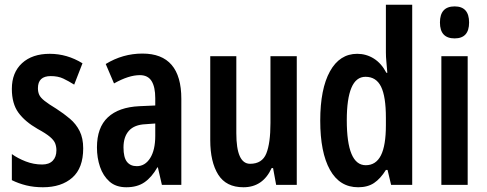

<svg xmlns="http://www.w3.org/2000/svg" viewBox="-20 -873 2055 810"><path d="M331 -247Q331 -164 285 -123.5Q239 -83 161 -83Q123 -83 90.5 -91Q58 -99 30 -113V-223Q55 -205 88.5 -192Q122 -179 158 -179Q187 -179 202.5 -195Q218 -211 218 -239Q218 -254 213 -267.5Q208 -281 191 -295.5Q174 -310 139 -329Q85 -360 57.5 -398Q30 -436 30 -498Q30 -567 73 -606.5Q116 -646 190 -646Q263 -646 328 -606L293 -516Q269 -531 247 -541.5Q225 -552 194 -552Q140 -552 140 -501Q140 -485 145.5 -473Q151 -461 168 -447.5Q185 -434 218 -414Q249 -394 275 -372Q301 -350 316 -320Q331 -290 331 -247Z M581 -647Q745 -647 745 -456V-93H663L646 -167H644Q620 -125 589.5 -104Q559 -83 513 -83Q469 -83 442 -107Q415 -131 402 -169Q389 -207 389 -251Q389 -335 435 -378Q481 -421 568 -425L635 -428V-459Q635 -506 619.5 -531Q604 -556 570 -556Q523 -556 461 -521L426 -603Q498 -647 581 -647ZM594 -349Q547 -347 524 -321.5Q501 -296 501 -251Q501 -209 515.5 -190.5Q530 -172 557 -172Q592 -172 613.5 -206Q635 -240 635 -300V-352Z M1232 -636V-93H1145L1132 -164H1126Q1089 -83 1007 -83Q934 -83 900.5 -136.5Q867 -190 867 -282V-636H977V-311Q977 -182 1035 -182Q1086 -182 1103.5 -225.5Q1121 -269 1121 -354V-636Z M1491 -83Q1413 -83 1372 -156.5Q1331 -230 1331 -364Q1331 -498 1372 -572Q1413 -646 1487 -646Q1525 -646 1557 -626Q1589 -606 1610 -566H1614Q1612 -593 1610 -613Q1608 -633 1608 -652V-853H1719V-93H1630L1615 -156H1608Q1585 -119 1558 -101Q1531 -83 1491 -83ZM1523 -176Q1566 -176 1587 -217.5Q1608 -259 1608 -345V-376Q1608 -466 1587.5 -507.5Q1567 -549 1522 -549Q1482 -549 1462.5 -502.5Q1443 -456 1443 -366Q1443 -176 1523 -176Z M1898 -846Q1959 -846 1959 -778Q1959 -711 1898 -711Q1836 -711 1836 -778Q1836 -846 1898 -846ZM1953 -636V-93H1842V-636Z"/></svg>

Font: Noto Sans Kannada UI ExtraCondensed SemiBold
Style: Regular
Weight: 600
Width: 2
Designer: Jelle Bosma - Monotype Design Team
Foundry: Monotype Imaging Inc.
Version: Version 2.005; ttfautohint (v1.8.4.7-5d5b)